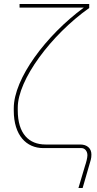

<svg xmlns="http://www.w3.org/2000/svg" viewBox="-20 -742 484 962"><path d="M400 -704C210 -564 49 -348 49 -200V-188C49 -64 112 0 197 0H388C405 0 418 15 418 36C418 48 412 72 406 89L373 200H394L435 58C437 51 438 42 438 32C438 1 416 -18 382 -18H208C125 -18 69 -72 69 -189V-203C69 -342 235 -566 427 -702V-722H78V-704Z"/></svg>

Font: Perun Thin
Style: Regular
Weight: 100
Foundry: Copyright (c) Stefan Peev, Context Ltd, 2016
Version: Version 1.089